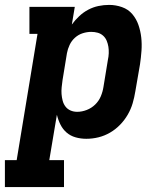

<svg xmlns="http://www.w3.org/2000/svg" viewBox="-55 -558 675 783"><path d="M-35 205V95H13L98 -420H65V-530H250L238 -458Q251 -476 268 -492Q285 -508 305 -518.5Q325 -529 346.5 -533.5Q368 -538 390 -538Q417 -538 442.5 -529Q468 -520 484.5 -500.5Q501 -481 509.5 -456.5Q518 -432 521 -405.5Q524 -379 522 -351Q520 -323 516 -296L497 -186Q493 -161 486 -137Q479 -113 466 -90.5Q453 -68 434.5 -49Q416 -30 393.5 -17Q371 -4 346.5 2Q322 8 297 8Q274 8 253 2Q232 -4 216.5 -17.5Q201 -31 191.5 -50Q182 -69 177 -90Q177 -90 177 -90Q177 -90 177 -90L146 95H206V205ZM260 -102Q279 -102 298.5 -109.5Q318 -117 333 -131.5Q348 -146 356 -165Q364 -184 367 -204L385 -314Q388 -327 388.5 -341Q389 -355 387 -367.5Q385 -380 380 -392Q375 -404 365.5 -412.5Q356 -421 343.5 -424.5Q331 -428 317 -428Q300 -428 282.5 -422.5Q265 -417 251 -404.5Q237 -392 229 -375Q221 -358 218 -341L200 -231Q198 -217 196.5 -202.5Q195 -188 196 -174.5Q197 -161 200.5 -147.5Q204 -134 212 -123.5Q220 -113 232.5 -107.5Q245 -102 260 -102Z"/></svg>

Font: Iosevka Slab XBdEx
Style: Italic
Weight: 800
Width: 7
Italic angle: -9°
Monospace: yes
Designer: Belleve Invis
Foundry: Belleve Invis
Version: Version 11.1.1; ttfautohint (v1.8.3)